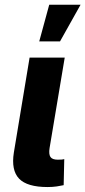

<svg xmlns="http://www.w3.org/2000/svg" viewBox="-20 -775 355 798"><path d="M177.7 2.4Q92.8 2.4 59.3 -32.5Q25.9 -67.4 37.6 -141.1L103 -535.6H249L186 -159.2Q182.1 -133.8 189.7 -122.6Q197.3 -111.3 220.2 -111.3Q229.5 -111.3 235.8 -111.8Q242.2 -112.3 247.1 -113.8L244.6 -5.4Q233.4 -2.9 216.1 -0.2Q198.7 2.4 177.7 2.4ZM143.1 -603 184.6 -755.4H314.9L229.5 -603Z"/></svg>

Font: Inter 20pt
Style: Bold Italic
Weight: 700
Italic angle: -9.3988°
Version: Version 4.001;git-66647c0bb